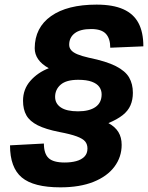

<svg xmlns="http://www.w3.org/2000/svg" viewBox="-20 -746 641 832"><path d="M241.6 65.8Q125.4 65.8 74.4 23Q23.4 -19.8 23.4 -116.2L170.2 -124Q170.2 -80.2 190.5 -61Q210.8 -41.8 260.4 -41.8Q288 -41.8 310.3 -47.8Q332.6 -53.8 345.8 -67.2Q359 -80.6 359 -102.4Q359 -120.6 349.1 -132.8Q339.2 -145 312.6 -154.9Q286 -164.8 237.4 -174Q177.6 -185.8 143.2 -203.2Q108.8 -220.6 94.3 -246.3Q79.8 -272 79.8 -309.4Q79.8 -359.2 111.4 -395.4Q143 -431.6 191.4 -450.4Q160.6 -467.4 145.5 -489.2Q130.4 -511 130.4 -537.2Q131 -626.6 201.3 -676.3Q271.6 -726 398.6 -726Q469.4 -726 514.2 -706Q559 -686 580.1 -646.1Q601.2 -606.2 601.2 -545.2L457.8 -539.2Q457.8 -579 438.7 -599.6Q419.6 -620.2 375 -620.2Q327.6 -620.2 303.7 -601.8Q279.8 -583.4 279.8 -552Q279.8 -538.8 288.4 -528.6Q297 -518.4 315.9 -510.6Q334.8 -502.8 364.6 -496Q441 -480.4 482.2 -459.3Q523.4 -438.2 539.6 -410.1Q555.8 -382 555.8 -343.8Q555.8 -313.6 545.4 -289.6Q535 -265.6 511.5 -247Q488 -228.4 449.8 -212.6Q479.2 -196.6 493.2 -173.5Q507.2 -150.4 507.2 -118.4Q507.2 -65.6 475.9 -23.7Q444.6 18.2 385.3 42Q326 65.8 241.6 65.8ZM318 -263.6Q366.6 -263.6 393.5 -282.1Q420.4 -300.6 420.4 -337.2Q420.4 -355.2 410.3 -369.4Q400.2 -383.6 377.8 -391.9Q355.4 -400.2 319 -400.2Q267.2 -400.2 243 -379.2Q218.8 -358.2 218.8 -326.2Q218.8 -297.2 243.7 -280.4Q268.6 -263.6 318 -263.6Z"/></svg>

Font: Geist Mono
Style: Italic
Weight: 400
Italic angle: -12°
Monospace: yes
Designer: Basement.studio, Andrés Briganti, Mateo Zaragoza
Foundry: Basement.studio, Vercel, Andrés Briganti, Guido Ferreyra, Mateo Zaragoza
Version: Version 1.500